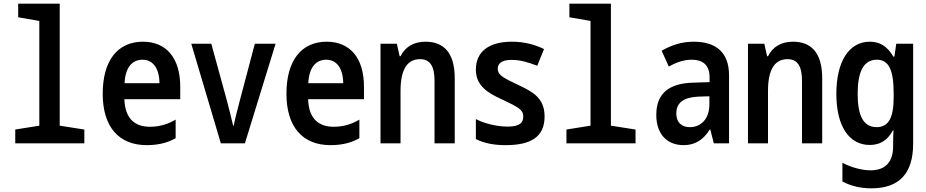

<svg xmlns="http://www.w3.org/2000/svg" viewBox="-20 -780 5040 1045"><path d="M63 0H439V-75L305 -96V-760H79V-686L194 -666V-96L63 -75Z M779 10C852 10 902 -8 936 -28V-129C902 -109 857 -90 796 -90C707 -90 660 -142 657 -240H961V-308C961 -466 884 -553 758 -553C619 -553 539 -449 539 -270C539 -90 626 10 779 10ZM848 -327H658C662 -413 699 -455 756 -455C812 -455 847 -409 848 -327Z M1182 0H1313L1480 -542H1367L1285 -232C1274 -188 1260 -137 1252 -96H1249C1240 -137 1226 -188 1215 -232L1130 -542H1021Z M1779 10C1852 10 1902 -8 1936 -28V-129C1902 -109 1857 -90 1796 -90C1707 -90 1660 -142 1657 -240H1961V-308C1961 -466 1884 -553 1758 -553C1619 -553 1539 -449 1539 -270C1539 -90 1626 10 1779 10ZM1848 -327H1658C1662 -413 1699 -455 1756 -455C1812 -455 1847 -409 1848 -327Z M2051 0H2160V-285C2160 -401 2196 -458 2266 -458C2320 -458 2345 -421 2345 -340V0H2455V-354C2455 -492 2396 -553 2296 -553C2233 -553 2186 -526 2160 -474H2155L2140 -542H2051Z M2732 10C2870 10 2944 -35 2944 -146C2944 -246 2881 -280 2800 -318C2730 -352 2689 -368 2689 -406C2689 -437 2715 -454 2763 -454C2810 -454 2850 -443 2904 -422L2941 -513C2886 -540 2827 -553 2766 -553C2645 -553 2570 -502 2570 -401C2570 -315 2632 -275 2712 -239C2803 -196 2828 -182 2828 -146C2828 -114 2811 -91 2744 -91C2679 -91 2611 -110 2570 -132V-23C2617 0 2668 10 2732 10Z M3063 0H3439V-75L3305 -96V-760H3079V-686L3194 -666V-96L3063 -75Z M3701 10C3764 10 3809 -20 3843 -75H3846L3865 0H3948V-370C3948 -493 3879 -553 3756 -553C3688 -553 3635 -534 3581 -504L3620 -418C3658 -439 3700 -455 3745 -455C3801 -455 3842 -430 3842 -359V-333L3750 -330C3623 -326 3552 -273 3552 -155C3552 -47 3613 10 3701 10ZM3735 -88C3695 -88 3661 -109 3661 -163C3661 -221 3701 -250 3779 -254L3841 -256V-213C3841 -127 3790 -88 3735 -88Z M4051 0H4160V-285C4160 -401 4196 -458 4266 -458C4320 -458 4345 -421 4345 -340V0H4455V-354C4455 -492 4396 -553 4296 -553C4233 -553 4186 -526 4160 -474H4155L4140 -542H4051Z M4723 245C4877 245 4950 161 4950 2V-542H4858L4848 -472H4842C4809 -529 4768 -553 4714 -553C4600 -553 4532 -444 4532 -269C4532 -95 4600 9 4714 9C4766 9 4809 -13 4839 -69H4843C4842 -54 4841 -24 4841 -5V17C4841 100 4800 147 4719 147C4676 147 4618 134 4565 106V208C4613 233 4664 245 4723 245ZM4751 -88C4679 -88 4648 -151 4648 -269C4648 -389 4680 -455 4752 -455C4817 -455 4844 -401 4844 -270V-251C4844 -135 4814 -88 4751 -88Z"/></svg>

Font: Noto Sans Mono ExtraCondensed SemiBold
Style: Regular
Weight: 600
Width: 2
Designer: Monotype Design Team
Foundry: Monotype Imaging Inc.
Version: Version 2.014